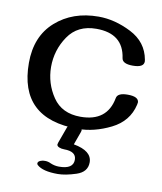

<svg xmlns="http://www.w3.org/2000/svg" viewBox="-81 -553 709 841"><g transform="rotate(10 274.0 -133.0)"><path d="M285.2 11.7Q23.9 11.7 23.9 -236.3Q23.9 -354.5 99.6 -421.4Q175.3 -488.3 290 -488.3Q362.3 -488.3 435.3 -451.2Q508.3 -414.1 522 -337.4Q522.9 -331.5 522.9 -329.6Q522.9 -302.7 473.6 -302.7Q427.7 -302.7 424.3 -327.6Q409.2 -434.1 289.6 -434.1Q206.5 -434.1 164.6 -372.3Q122.6 -310.5 122.6 -235.4Q123 -162.1 163.6 -102.3Q204.1 -42.5 287.1 -42.5Q405.3 -42.5 425.3 -149.4Q429.2 -173.8 474.6 -173.8Q524.4 -173.8 524.4 -147Q524.4 -148.9 522.5 -137.2Q504.9 -61.5 431.2 -24.9Q357.4 11.7 285.2 11.7ZM232.4 221.7Q166 221.7 140.6 198.7Q136.7 195.3 136.7 191.4Q136.7 180.7 154.8 176.3Q160.6 174.8 168.9 174.8Q182.1 174.8 194.8 181.2Q212.9 189 232.4 189Q295.9 189 295.9 147.5Q295.9 110.4 241.7 110.4Q229 110.4 218.8 106Q209 101.6 209 94.2Q209 92.3 210.9 86.4L237.3 13.7Q242.2 0 272.5 0Q302.7 0 302.7 16.1Q302.7 17.6 300.8 23.4L279.8 81.5Q361.8 96.2 361.8 147.5Q361.8 190.4 314 206.1Q266.1 221.7 232.4 221.7Z"/></g></svg>

Font: Gayathri
Style: Bold
Weight: 700
Designer: Binoy Dominic <binoy.domenic@gmail.com>
Foundry: SMC
Version: Version 1.000